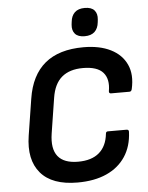

<svg xmlns="http://www.w3.org/2000/svg" viewBox="-59 -911 747 971"><g transform="rotate(-5 315.0 -426.0)"><path d="M295.8 12Q166.6 12 108.5 -56.2Q50.4 -124.5 69.5 -245.6L98.7 -430.8Q117.1 -548.9 188.3 -608Q259.5 -667 384 -667Q465.5 -667 521.7 -639Q578 -610.9 601.8 -558.9Q625.7 -506.9 609 -434.2Q606 -422.5 596.7 -422.5H503Q492 -422.5 493 -434.2Q503.9 -495 474.5 -528.7Q445.1 -562.4 372 -562.4Q304.5 -562.4 264.9 -529.1Q225.4 -495.8 214.4 -426L186.2 -246.6Q174.2 -169.4 204.8 -131Q235.4 -92.6 307.2 -92.6Q376.3 -92.6 414.5 -125.7Q452.7 -158.7 459.4 -220.8Q460.1 -232.5 470.4 -232.5H564.7Q577.1 -232.5 576.4 -220.8Q573.4 -147.4 538.9 -95.4Q504.4 -43.3 443 -15.7Q381.6 12 295.8 12ZM395.5 -721.9Q362.1 -721.9 346.8 -739.3Q331.6 -756.7 334.6 -786.1L336.3 -800.2Q339.3 -830.6 357 -847.5Q374.8 -864.4 407.9 -864.4Q442 -864.4 456.9 -847Q471.9 -829.7 468.8 -800.2L467.2 -786.1Q464.1 -755.7 446.4 -738.8Q428.6 -721.9 395.5 -721.9Z"/></g></svg>

Font: Sofia Sans Hairline
Style: Italic
Weight: 1
Italic angle: -9°
Designer: Botio Nikoltchev, Ani Petrova
Foundry: lettersoup
Version: Version 4.102